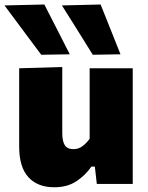

<svg xmlns="http://www.w3.org/2000/svg" viewBox="-42 -796 640 831"><path d="M193 14.5Q120.5 14.5 80.8 -29.2Q41 -73 41 -161.5V-500.5L227.5 -506V-220.5Q227.5 -185.5 238.2 -168Q249 -150.5 276.5 -150.5Q298 -150.5 315.5 -163.8Q333 -177 346 -195.5V-500.5H532.5V0H377L368.5 -75H353.5Q327.5 -37 288.2 -11.2Q249 14.5 193 14.5ZM136.5 -559Q98.5 -610 58.5 -663.5Q18.5 -717 -22.5 -772.5L150 -776.5Q177.5 -722.5 205 -669Q232.5 -615 260 -561ZM359.5 -559Q328 -610 294.5 -663.5Q260.5 -717 226 -772.5L393.5 -776.5Q415 -722.5 436.5 -669Q458 -615 479.5 -561Z"/></svg>

Font: Heraclito ExtraBold
Style: Regular
Weight: 800
Designer: Kostas Bartsokas (font) & Cristiano Sobral (main changes)
Foundry: Kostas Bartsokas (font) & Cristiano Sobral (main changes)
Version: Version 1.00;July 8, 2020;FontCreator 13.0.0.2655 64-bit